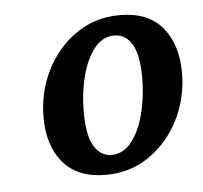

<svg xmlns="http://www.w3.org/2000/svg" viewBox="-36 -620 440 417"><g transform="rotate(-5 184.0 -411.5)"><path d="M179 -240Q118 -240 86.5 -277Q55 -314 55 -376Q55 -431 78.5 -478Q102 -525 143.5 -554Q185 -583 239 -583Q301 -583 332 -545.5Q363 -508 363 -447Q363 -392 339.5 -345Q316 -298 274.5 -269Q233 -240 179 -240ZM195 -282Q221 -282 239 -305Q257 -328 266.5 -365Q276 -402 276 -444Q276 -493 262 -516.5Q248 -540 223 -540Q198 -540 180 -517.5Q162 -495 152.5 -458.5Q143 -422 143 -381Q143 -328 157.5 -305Q172 -282 195 -282Z"/></g></svg>

Font: Rasa Medium
Style: Italic
Weight: 500
Italic angle: -7.10001°
Designer: Anna Giedrys (Yrsa+Rasa design), David Brezina (Yrsa art-direction, Rasa art-direction, design)
Foundry: Rosetta Type Foundry
Version: Version 2.004